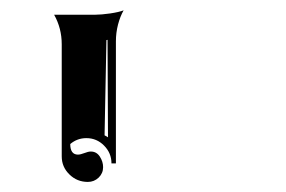

<svg xmlns="http://www.w3.org/2000/svg" viewBox="-20 -498 567 381"><path d="M87.4 -468.8H169.2Q180.7 -468.8 198.4 -471.3Q216.1 -473.9 225.3 -477.5Q218.5 -465.6 214.2 -449.3Q210 -433.1 210 -416V-173.8H201.2Q201.2 -194.3 186.5 -209.1Q171.9 -223.9 151.4 -223.9Q133.3 -223.9 119.4 -212.2Q119.4 -191.4 134.5 -191.2Q139.6 -191.2 147.3 -194.2Q155 -197.3 160.2 -197.3Q171.6 -197.3 178.1 -187.3Q184.6 -177.2 184.6 -166.3Q184.6 -154.1 175.7 -145.5Q166.7 -137 154.3 -137Q132.8 -137 117.7 -151.9Q102.5 -166.7 102.5 -187.7V-410.2Q102.5 -441.9 87.4 -468.8ZM187.5 -229.5 194.3 -225.6 193.4 -418.9 191.2 -418.5Z"/></svg>

Font: AgreloyInT3
Style: Medium
Weight: 400
Designer: gluk
Foundry: gluk
Version: Version 0.27